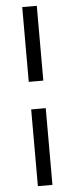

<svg xmlns="http://www.w3.org/2000/svg" viewBox="-61 -751 376 972"><g transform="rotate(-5 127.0 -265.0)"><path d="M91 -200H165V190H91ZM91 -720H165V-340H91Z"/></g></svg>

Font: Fixel Italic Variable Display Thin
Style: Italic
Weight: 100
Italic angle: -10°
Designer: AlfaBravo + MacPaw
Foundry: Kyrylo Tkachov, Marchela Mozhyna, Serhii Makarenko, Maria Weinstein, Zakhar Kryvoshyya
Version: Version 1.210;Glyphs 3.2 (3217)